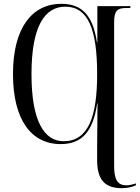

<svg xmlns="http://www.w3.org/2000/svg" viewBox="-20 -746 732 1006"><path d="M619 240C646 240 676 233 692 225V215C674 221 656 225 642 225C595 225 578 193 578 123V-629C578 -692 596 -704 642 -704H663V-714H490V-524H488C466 -670 406 -726 301 -726C150 -726 48 -603 48 -358C48 -121 142 9 298 9C405 9 467 -51 489 -204H491C490 -96 489 -34 489 12V93C489 196 529 240 619 240ZM313 -6C210 -6 145 -115 145 -357C145 -610 215 -711 322 -711C441 -711 489 -594 489 -358C489 -133 442 -6 313 -6Z"/></svg>

Font: Noto Serif Display Condensed
Style: Regular
Weight: 400
Width: 3
Designer: Monotype Design Team
Foundry: Monotype Imaging Inc.
Version: Version 2.009